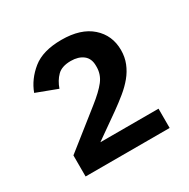

<svg xmlns="http://www.w3.org/2000/svg" viewBox="-98 -793 542 552"><g transform="rotate(-30 173.0 -516.5)"><path d="M315 -329H36V-399L157 -495Q190 -521 205.5 -541Q221 -561 221 -586V-590Q221 -614 205.5 -626Q190 -638 165 -638Q135 -638 120 -623Q105 -608 97 -585L28 -611Q42 -649 76 -676.5Q110 -704 172 -704Q236 -704 271 -673Q306 -642 306 -593Q306 -570 298 -550Q290 -530 276 -513Q262 -496 243 -480.5Q224 -465 203 -450L122 -393H315Z"/></g></svg>

Font: IBM Plex Thai Medium
Style: Regular
Weight: 500
Designer: Mike Abbink, Paul van der Laan, Pieter van Rosmalen, Ben Mitchell, Mark Frömberg
Foundry: Bold Monday
Version: Version 1.0